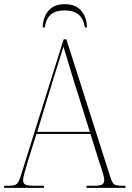

<svg xmlns="http://www.w3.org/2000/svg" viewBox="-23 -903 634 923"><path d="M-3 0V-10H18Q39 -10 49.5 -14Q60 -18 66.5 -31Q73 -44 81 -71L283 -714H296L507 -53Q516 -24 525.5 -17Q535 -10 566 -10H580V0H393V-10H424Q460 -10 469 -16.5Q478 -23 478 -38Q478 -47 473.5 -63.5Q469 -80 463.5 -97Q458 -114 454 -124L412 -259H152L112 -131Q109 -120 103.5 -102Q98 -84 93 -65.5Q88 -47 88 -37Q88 -23 97.5 -16.5Q107 -10 142 -10H188V0ZM156 -269H409L336 -501Q321 -552 306 -599.5Q291 -647 282 -679Q277 -664 269 -637Q261 -610 251.5 -581Q242 -552 235 -529ZM182 -771Q184 -822 211 -852.5Q238 -883 288 -883Q339 -883 366.5 -852.5Q394 -822 395 -771H385Q378 -815 353.5 -834Q329 -853 288 -853Q246 -853 222.5 -834Q199 -815 192 -771Z"/></svg>

Font: Noto Serif Display SemiCondensed Thin
Style: Regular
Weight: 100
Width: 4
Designer: Monotype Design Team
Foundry: Monotype Imaging Inc.
Version: Version 2.009